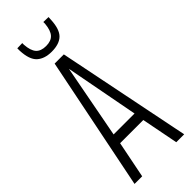

<svg xmlns="http://www.w3.org/2000/svg" viewBox="-289 -927 960 960"><g transform="rotate(-45 191.0 -447.5)"><path d="M16 0 159 -708H224L367 0H311L273 -195H109L70 0ZM117 -249H265L191 -639ZM191 -760Q141 -760 112.5 -785.5Q84 -811 81 -877Q81 -886 81 -894L117 -895Q117 -892 117 -889Q117 -886 117 -883Q120 -839 137.5 -819.5Q155 -800 191 -800Q227 -800 244.5 -819.5Q262 -839 266 -883Q266 -889 266 -895L302 -894Q302 -886 301 -876Q298 -812 271.5 -786Q245 -760 191 -760Z"/></g></svg>

Font: Georama Condensed Light
Style: Regular
Weight: 300
Width: 3
Designer: Jean-Baptiste Levee
Foundry: Production Type
Version: Version 1.000